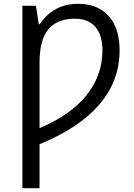

<svg xmlns="http://www.w3.org/2000/svg" viewBox="-20 -745 701 1005"><path d="M516.1 -481Q516.1 -562 479 -604.5Q441.9 -647 373 -647Q278.8 -647 232.9 -591.6Q187 -536.1 187 -418V-74.2Q348.1 -141.6 432.1 -245.6Q516.1 -349.6 516.1 -481ZM389.2 -725.1Q491.7 -725.1 548.8 -661.1Q606 -597.2 606 -481.9Q606 -320.8 499.3 -197.3Q392.6 -73.7 187 9.8V240.2H97.2V-714.8H168L183.1 -618.2H188Q259.8 -725.1 389.2 -725.1Z"/></svg>

Font: NotoSans
Style: Regular
Weight: 400
Designer: Monotype Design team
Foundry: Monotype Imaging Inc.
Version: Version 1.04